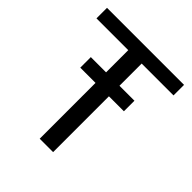

<svg xmlns="http://www.w3.org/2000/svg" viewBox="-194 -842 974 974"><g transform="rotate(45 293.0 -355.5)"><path d="M448.2 -400.4H340.8V0H244.6V-400.4H135.3V-476.1H244.6V-635.3H16.6V-710.9H569.3V-635.3H340.8V-476.1H448.2Z"/></g></svg>

Font: GeogebraSans
Style: Regular
Weight: 400
Designer: Google
Version: Version 1.100140; 2013